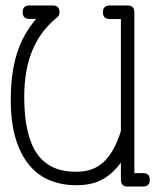

<svg xmlns="http://www.w3.org/2000/svg" viewBox="-20 -685 587 704"><path d="M382.3 -615.2H423.3V-204.1C414.2 -176.1 404.1 -152.6 393.1 -133.5C382 -114.5 369.7 -99.2 356.2 -87.6C342.7 -76.1 327.9 -67.8 311.8 -62.7C295.7 -57.7 277.8 -55.2 258.3 -55.2C193.2 -55.2 145.3 -77.8 114.7 -123C84.1 -168.3 68.8 -237.3 68.8 -330.1C68.8 -394.5 78.5 -450.7 97.9 -498.5C117.3 -546.4 147.6 -587.2 189 -621.1C192.2 -623.7 194.6 -626.4 196 -629.2C197.5 -631.9 198.2 -635.6 198.2 -640.1C198.2 -656.7 189.9 -665 173.3 -665H87.9C71.3 -665 63 -656.7 63 -640.1C63 -623.9 71.3 -615.7 87.9 -615.7H112.3C96 -596.2 82 -575.9 70.3 -554.9C58.6 -533.9 49 -511.3 41.5 -487.1C34 -462.8 28.5 -436.8 24.9 -408.9C21.3 -381.1 19.5 -350.6 19.5 -317.4C19.5 -263.7 25.4 -217.2 37.1 -178C48.8 -138.8 65.2 -106.4 86.2 -80.8C107.2 -55.3 132.4 -36.4 161.9 -24.2C191.3 -12 223.8 -5.9 259.3 -5.9C276.9 -5.9 293.2 -7.3 308.3 -10.3C323.5 -13.2 337.6 -18 350.8 -24.7C364 -31.3 376.5 -39.9 388.4 -50.3C400.3 -60.7 411.9 -73.6 423.3 -88.9V-25.9C423.3 -9.3 431.5 -1 447.8 -1H504.4C521 -1 529.3 -9.3 529.3 -25.9C529.3 -42.2 521 -50.3 504.4 -50.3H472.7V-640.1C472.7 -656.7 464.4 -665 447.8 -665H382.3C365.7 -665 357.4 -656.7 357.4 -640.1C357.4 -623.5 365.7 -615.2 382.3 -615.2Z"/></svg>

Font: Nathan
Style: Regular
Weight: 400
Designer: Peter Wiegel
Foundry: Peter Wiegel
Version: Version 1.001 2009